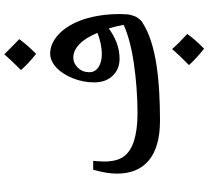

<svg xmlns="http://www.w3.org/2000/svg" viewBox="-58 -702 964 888"><g transform="rotate(-90 424.0 -258.0)"><path d="M311 0Q189 0 127 -51Q65 -102 65 -199Q65 -223 69.5 -250.5Q74 -278 83 -309H124Q123 -296 122 -283Q121 -270 121 -259Q121 -200 143.5 -168.5Q166 -137 214 -121Q239 -113 271 -108.5Q303 -104 343 -104Q403 -104 462 -108.5Q521 -113 575.5 -121Q630 -129 675 -141Q720 -153 753 -168Q750 -184 746 -201.5Q742 -219 736 -237Q706 -214 670 -200.5Q634 -187 597 -187Q548 -187 517.5 -219Q487 -251 487 -304Q487 -356 506 -403Q525 -450 554 -478Q586 -508 620 -508Q668 -508 711 -467Q754 -426 779 -352Q791 -314 797 -272.5Q803 -231 803 -186Q803 -174 802 -156.5Q801 -139 794 -119.5Q787 -100 768 -84Q729 -58 677.5 -41.5Q626 -25 565.5 -16Q505 -7 440.5 -3.5Q376 0 311 0ZM618 -269Q639 -269 664 -274Q689 -279 716 -289Q693 -345 663.5 -373Q634 -401 601 -401Q575 -401 554.5 -379.5Q534 -358 534 -327Q534 -300 557.5 -284.5Q581 -269 618 -269ZM643 204Q618 184 599 166.5Q580 149 567 134Q588 113 606.5 94Q625 75 641 56Q670 89 711 126Q700 142 682.5 162Q665 182 643 204ZM619 -573Q570 -612 544 -643Q568 -667 586 -686Q604 -705 617 -720Q630 -707 647.5 -689.5Q665 -672 687 -651Q675 -634 658 -614.5Q641 -595 619 -573Z"/></g></svg>

Font: Noto Naskh Arabic SemiBold
Style: Regular
Weight: 600
Designer: Monotype Design Team, David Williams, Mohamad Dakak and Nizar Qandah
Foundry: Monotype Imaging Inc.
Version: Version 2.016